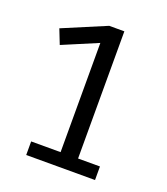

<svg xmlns="http://www.w3.org/2000/svg" viewBox="-104 -602 588 676"><g transform="rotate(20 189.5 -263.5)"><path d="M49.8 -404.3 181.6 -460V-50.8H71.3V0H329.1V-50.8H247.1V-527.3H190.4L28.3 -459Z"/></g></svg>

Font: Yaldevi Colombo
Style: Regular
Weight: 400
Designer: Sol Matas, Denzil Rajitha, Kosala Senevirathne and Pathum Egodawatta
Foundry: Mooniak
Version: Version 1.020 ; ttfautohint (v1.6)